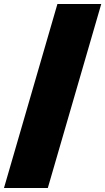

<svg xmlns="http://www.w3.org/2000/svg" viewBox="-20 -828 530 968"><path d="M0 120 269.5 -808H490.5L221 120Z"/></svg>

Font: Encode Sans SmExp Black
Style: Regular
Weight: 900
Width: 6
Designer: Multiple Designers
Foundry: Impallari Type
Version: Version 3.002; ttfautohint (v1.8.3) -l 8 -r 50 -G 200 -x 14 